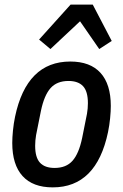

<svg xmlns="http://www.w3.org/2000/svg" viewBox="-20 -798 532 830"><path d="M208 12Q122 12 77.5 -37Q33 -86 33 -180Q33 -203 36 -233.5Q39 -264 45 -293Q95 -532 284 -532Q370 -532 414.5 -483Q459 -434 459 -340Q459 -317 456 -286.5Q453 -256 447 -227Q397 12 208 12ZM216 -72Q266 -72 293.5 -103Q321 -134 335 -201L356 -306Q358 -317 359 -329Q360 -341 360 -352Q360 -403 339 -425.5Q318 -448 276 -448Q226 -448 198.5 -417Q171 -386 157 -319L136 -214Q134 -203 133 -191Q132 -179 132 -168Q132 -117 153 -94.5Q174 -72 216 -72ZM381 -778 463 -621 409 -586 326 -706 198 -586 149 -627 285 -778Z"/></svg>

Font: IBM Plex Sans Condensed Medium
Style: Italic
Weight: 500
Width: 3
Italic angle: -11°
Designer: Mike Abbink, Paul van der Laan, Pieter van Rosmalen
Foundry: Bold Monday
Version: Version 1.3